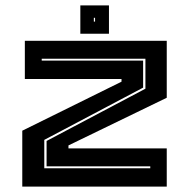

<svg xmlns="http://www.w3.org/2000/svg" viewBox="-20 -691 700 711"><path d="M62.5 0V-207L430 -388.5V-398.5H72V-540H597.5V-329L233.5 -152.5V-141.5H597.5V0ZM144 -68H536.5V-75H152.5V-169L518.5 -362.5V-473.5H134.5V-466.5H510V-366.5L144 -173ZM277.5 -566V-671H383.5V-566ZM327.5 -611H332V-625H327.5Z"/></svg>

Font: Tourney Expanded ExtraBold
Style: Regular
Weight: 800
Width: 7
Designer: Tyler Finck
Foundry: Etcetera Type Co
Version: Version 1.010; ttfautohint (v1.8.3)